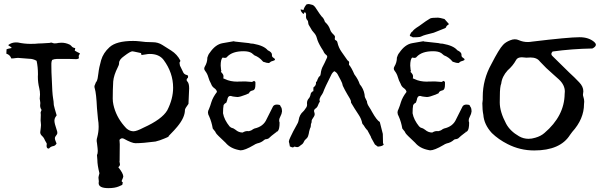

<svg xmlns="http://www.w3.org/2000/svg" viewBox="-20 -737 3013 958"><path d="M223.1 4.4Q212.4 4.4 212.4 -9.3Q212.4 -15.1 213.4 -19.5L212.4 -22.5Q208 -29.3 204.1 -37.1Q199.2 -50.3 189.9 -58.6Q180.7 -66.9 180.7 -77.1Q180.7 -79.1 181.4 -82.5Q182.1 -85.9 182.4 -90.6Q182.6 -95.2 183.6 -100.8Q184.6 -106.4 184.6 -113.3Q184.6 -120.6 183.6 -125.7Q182.6 -130.9 182.6 -135.3L183.6 -164.1L182.6 -175.3Q182.6 -176.8 183.6 -179Q184.6 -181.2 185.5 -183.6Q186.5 -186 187.5 -188.5Q180.2 -198.2 180.2 -210.9L181.2 -223.1Q181.2 -226.6 180.4 -229.5Q179.7 -232.4 179.7 -234.9Q179.7 -237.3 179 -239.5Q178.2 -241.7 178.2 -244.1L179.7 -265.6Q179.7 -281.7 175.8 -297.4Q168.9 -325.2 168.9 -354.5L169.4 -366.2Q169.4 -403.3 162.6 -433.6Q145 -443.8 125.5 -443.8L69.8 -448.2L58.6 -447.3Q46.4 -445.3 36.6 -445.3Q29.8 -463.9 11.7 -469.2Q11.7 -482.4 12.7 -491.2Q16.1 -493.2 38.6 -497.6Q35.6 -502.9 29.3 -505.9Q22.9 -508.8 21 -512.2Q38.1 -525.4 59.1 -525.4L69.8 -524.9Q101.1 -518.1 132.3 -518.1L155.3 -518.6Q172.4 -520.5 189 -520.5L228 -522.9Q229 -523.9 231 -523.9Q232.9 -523.9 234.6 -524.2Q236.3 -524.4 237.8 -524.4Q245.6 -520.5 252.9 -520.5Q263.2 -520.5 272 -522.9L286.6 -523.9Q307.6 -523.9 327.1 -514.6Q328.1 -513.7 330.1 -512.9Q332 -512.2 335.9 -507.8Q342.3 -498.5 355.5 -497.1L353 -484.4Q359.4 -480 366 -477.1Q372.6 -474.1 378.9 -470.7Q375 -464.4 372.6 -458Q372.6 -454.1 373.3 -451.2Q374 -448.2 374 -446.3Q367.7 -441.9 360.8 -441.9Q341.8 -441.9 326.2 -442.9H263.2Q251 -442.9 240.2 -438Q236.3 -429.7 236.3 -420.4V-407.7Q236.3 -376 238.3 -343.8Q240.7 -271 244.6 -248.5Q248 -231 248.5 -212.9Q251 -200.2 262.7 -161.6Q261.2 -160.2 260 -157.5Q258.8 -154.8 256.3 -152.3Q251.5 -144 251.5 -135.3Q251.5 -121.6 262.7 -89.4Q266.1 -81.5 266.1 -74.2Q266.1 -67.4 260 -60.8Q253.9 -54.2 253.9 -46.9Q253.9 -41.5 256.3 -35.9Q258.8 -30.3 261.2 -23.4Q261.2 -22 262.2 -21Q256.3 -10.3 247.1 -8.3Q232.9 -6.3 225.1 3.4Q224.6 4.4 223.1 4.4Z M521 201.7Q472.2 201.7 472.2 176.8L473.1 167.5L471.2 149.4Q471.2 145.5 476.1 127.4Q465.8 86.9 465.8 61L463.9 37.1Q467.8 29.8 467.8 16.1Q467.8 7.8 463.9 -23.4Q462.4 -28.8 462.4 -36.1Q462.4 -43.5 464.8 -50.8Q472.2 -78.1 472.2 -105Q472.2 -124 468.8 -143.6L463.9 -196.8Q460.4 -271 453.1 -294.9Q451.2 -300.3 451.2 -305.2Q451.2 -309.6 453.1 -312.7Q455.1 -315.9 455.6 -318.8Q457.5 -326.2 462.4 -331.5Q467.8 -341.8 470.9 -371.1Q474.1 -400.4 484.6 -436.8Q495.1 -473.1 526.4 -501.5Q560.5 -532.7 644 -532.7Q660.6 -532.7 676.8 -530.8Q704.6 -526.4 742.2 -526.4Q768.6 -526.4 790 -512.7Q811.5 -499 834 -484.9Q864.3 -465.8 879.9 -434.6Q879.9 -429.7 875.5 -424.3Q875.5 -420.9 877.9 -409.7L892.6 -379.4Q897.5 -365.7 912.1 -362.8Q918.5 -361.8 918.5 -354.5Q918.5 -346.2 914.1 -346.2Q911.1 -342.8 911.1 -336.4L914.6 -330.6Q923.8 -321.8 923.8 -295.9L920.4 -218.8Q902.8 -195.3 902.8 -188.5Q902.8 -150.9 864.7 -105Q854 -91.3 822.3 -59.1Q822.3 -54.7 814.5 -51.8Q806.6 -48.8 799.3 -45.4Q777.8 -36.1 755.9 -30.8Q692.4 -22.5 655.8 -22.5Q638.2 -22.5 597.7 -44.9Q593.3 -46.9 589.8 -46.9Q582.5 -46.9 576.2 -39.1L577.6 -17.6Q577.6 60.1 576.9 63Q576.2 65.9 576.2 69.3Q576.2 72.3 577.4 75.9Q578.6 79.6 578.6 83Q578.6 90.8 570.3 97.2Q595.2 128.4 595.2 144Q595.2 147.5 586.9 166Q586.9 169.4 591.8 172.4Q592.8 173.3 592.8 174.8L590.3 182.6L590.8 185.1L572.3 193.4Q552.2 201.7 521 201.7ZM646.5 -82Q661.6 -82 696.3 -100.1Q788.1 -141.6 814.5 -186.5Q843.8 -243.7 843.8 -299.3Q843.8 -374 796.4 -438Q773.9 -467.8 727.5 -467.8Q717.3 -467.8 707.3 -465.6Q697.3 -463.4 686 -462.4L683.6 -472.2Q654.3 -478 649.4 -479.5Q644.5 -481 640.6 -481Q630.4 -481 599.1 -457Q574.2 -439.5 574.2 -422.9Q574.2 -412.6 567.9 -401.9Q547.4 -361.3 544.9 -330.6Q542.5 -289.1 542.5 -245.1Q542.5 -229.5 545.9 -214.4Q558.6 -156.7 598.6 -109.9Q619.6 -82 646.5 -82Z M1360.4 -80.1 1359.4 -81.1H1356.4L1357.9 -80.1ZM1180.2 13.2 1172.4 11.7Q1128.9 3.4 1105.5 -24.9Q1060.1 -66.9 1057.1 -73.7Q1054.2 -80.6 1052.5 -82Q1050.8 -83.5 1041.5 -95.7Q1036.1 -128.4 1023.9 -155.8Q1017.6 -166.5 1017.6 -175.8Q1017.6 -184.1 1022.5 -192.4Q1029.8 -210 1034.7 -227.5Q1042.5 -252.4 1062.5 -278.3Q1061 -289.1 1049.3 -297.1Q1037.6 -305.2 1033.2 -318.8Q1023.9 -335.4 1019.3 -352.3Q1014.6 -369.1 1003.9 -382.8Q999 -388.2 999 -395Q999 -399.4 1002 -404.8Q1014.6 -425.3 1014.6 -449.7Q1018.6 -464.4 1026.9 -474.1Q1054.7 -515.1 1090.3 -521.5L1146 -531.2Q1148.9 -531.2 1150.4 -529.8L1221.7 -522Q1231 -519 1243.2 -519Q1297.4 -509.3 1315.9 -486.3Q1336.9 -476.6 1336.9 -464.4V-460.4Q1336.9 -453.1 1344.5 -448.7Q1352.1 -444.3 1352.1 -439.9Q1352.1 -436 1342.5 -433.3Q1333 -430.7 1331.1 -429.2Q1325.2 -423.8 1321.8 -422.4Q1311 -422.4 1295.9 -428.2H1293.9L1291 -431.2Q1273.9 -451.7 1249.5 -460.9L1235.8 -472.2Q1221.7 -481.4 1195.3 -481.4Q1139.6 -481.4 1113.8 -454.1Q1110.4 -448.2 1101.6 -448.2Q1096.7 -448.2 1090.3 -449.7Q1081.1 -439.9 1081.1 -409.7L1083 -388.7L1084.5 -385.7L1083 -380.4Q1083 -375 1085.9 -375Q1088.9 -372.1 1089.6 -370.1Q1090.3 -368.2 1092.8 -365.5Q1095.2 -362.8 1095.2 -353L1093.8 -346.2L1103 -342.3Q1128.9 -329.6 1164.6 -329.6L1170.9 -330.1Q1184.6 -330.6 1204.6 -330.6L1237.3 -328.1L1248 -333.5Q1252.4 -330.6 1254.4 -328.1V-314.5Q1254.4 -289.6 1243.2 -286.6L1240.2 -285.6Q1226.6 -282.7 1223.1 -273.4Q1223.1 -272 1221.7 -271.2Q1220.2 -270.5 1216.3 -269Q1212.4 -267.6 1208 -265.1Q1176.8 -252.9 1164.6 -252.9Q1158.2 -252.9 1152.1 -254.2Q1146 -255.4 1142.8 -255.4Q1139.6 -255.4 1136.7 -256.8Q1133.8 -258.3 1128.9 -258.3Q1116.7 -258.3 1113.8 -237.8L1109.4 -225.1Q1100.1 -220.7 1095.7 -212.9Q1092.8 -197.8 1092.8 -171.9Q1098.6 -139.2 1126 -105.5Q1127.4 -105.5 1129.9 -102.8Q1132.3 -100.1 1133.8 -100.1Q1146 -97.2 1155.3 -89.4Q1170.9 -75.7 1190.9 -75.7Q1202.6 -83 1214.4 -83Q1218.3 -83 1221.7 -82.5Q1233.9 -85 1241.7 -91.8L1249.5 -95.7Q1294.4 -105.5 1310.1 -142.1L1342.3 -206.1Q1348.1 -215.3 1362.3 -215.3Q1367.2 -215.3 1372.6 -214.1Q1377.9 -212.9 1378.7 -209.5Q1379.4 -206.1 1382.3 -203.1Q1387.2 -194.8 1387.2 -181.6Q1385.7 -168 1379.4 -157Q1373 -146 1373 -135.3Q1373 -129.9 1375 -125.5Q1375 -90.8 1365.7 -82.5Q1360.4 -78.1 1354.5 -74.7Q1330.1 -56.2 1325.2 -50.8Q1319.3 -43 1303.7 -42L1298.8 -39.1Q1283.7 -25.4 1263.7 -21.5Q1254.4 -18.6 1246.6 -13.2Q1201.7 13.2 1180.2 13.2Z M1440.9 -1.5Q1436.5 -1.5 1432.9 -3.7Q1429.2 -5.9 1426.3 -6.3Q1424.3 -20.5 1423.3 -22.9Q1421.4 -27.3 1421.4 -31.2Q1421.4 -37.1 1428.7 -52.2Q1442.4 -82 1459.5 -111.8Q1467.8 -124 1470.2 -137.7Q1474.1 -164.6 1492.7 -180.7Q1497.1 -184.6 1500 -189.2Q1502.9 -193.8 1504.9 -196.3Q1512.2 -204.6 1512.2 -214.8L1511.7 -222.2Q1511.7 -237.3 1522.5 -248Q1525.9 -252.4 1528.8 -261.7Q1530.3 -277.8 1543.9 -282.7L1543.5 -285.2L1543.9 -300.8Q1555.7 -309.1 1556.6 -320.3V-327.1Q1562.5 -331.1 1564.9 -341.8Q1570.3 -355.5 1576.2 -357.4Q1579.1 -360.4 1580.1 -368.7Q1582.5 -392.1 1592.8 -409.7Q1597.2 -417 1600.3 -424.6Q1603.5 -432.1 1606.4 -438Q1612.8 -450.2 1612.8 -453.6Q1612.8 -459 1608.4 -462.4Q1598.1 -469.7 1593.3 -482.4Q1592.8 -482.4 1592.8 -483.4Q1588.9 -490.7 1583.5 -498Q1565.9 -526.9 1561 -546.9Q1557.1 -562.5 1546.4 -573.7Q1535.6 -585 1529.3 -598.1Q1524.9 -606.4 1520.5 -612.8Q1518.6 -615.2 1517.6 -625Q1517.6 -632.3 1513.7 -636.2Q1506.8 -643.1 1506.8 -654.3L1507.3 -664.6Q1507.3 -668.9 1505.1 -672.4Q1502.9 -675.8 1501 -675.8Q1497.6 -675.8 1497.1 -670.9Q1496.6 -669.4 1495.4 -668.9Q1494.1 -668.5 1493.7 -667Q1485.8 -674.8 1483.2 -679.2Q1480.5 -683.6 1480 -690.4L1494.1 -687Q1498.5 -703.1 1509.8 -715.3Q1514.6 -716.8 1519 -716.8Q1521.5 -716.8 1524.4 -716.3Q1527.3 -715.8 1531 -714.6Q1534.7 -713.4 1539.1 -712.6Q1543.5 -711.9 1551.8 -702.6Q1580.6 -658.7 1584.5 -655.3Q1594.7 -646.5 1599.1 -633.8Q1600.1 -628.9 1603.5 -625.5Q1620.6 -610.4 1627.9 -587.4Q1631.3 -576.7 1644.5 -564.5Q1651.4 -558.6 1651.4 -552.7L1650.4 -543Q1650.4 -537.6 1656.2 -535.4Q1662.1 -533.2 1663.6 -525.4Q1669.4 -499 1684.6 -477.8Q1699.7 -456.5 1713.9 -436Q1720.7 -432.6 1722.2 -425.8L1721.2 -416.5Q1721.2 -414.6 1721.7 -413.6Q1733.9 -399.4 1748 -366.2Q1767.6 -340.3 1774.9 -316.9Q1793.9 -294.4 1798.8 -266.6Q1798.8 -253.9 1804.2 -245.1Q1808.1 -238.3 1811 -231Q1811 -219.2 1822.3 -202.6Q1830.1 -190.9 1836.4 -178.7Q1859.9 -136.7 1875 -128.4Q1889.6 -69.3 1890.1 -68.8L1891.1 -22L1894.5 -17.6Q1892.6 -7.3 1865.2 -5.4L1850.6 -16.1Q1835.4 -43.9 1833.3 -47.4Q1831.1 -50.8 1830.6 -54.7L1812.5 -88.4L1810.5 -89.4Q1803.2 -97.2 1793.9 -112.8Q1788.1 -118.7 1787.6 -121.1Q1783.2 -144 1770 -163.6Q1746.6 -198.7 1731.4 -225.1V-226.6Q1731.4 -236.8 1725.1 -246.1Q1722.2 -250.5 1719.5 -255.6Q1716.8 -260.7 1712.9 -266.6Q1700.7 -287.1 1690.4 -309.1Q1688.5 -321.8 1680.2 -336.9Q1671.9 -352.1 1664.1 -367.2Q1658.7 -376.5 1647.9 -381.8Q1637.2 -374 1631.8 -361.3Q1601.1 -301.3 1591.8 -274.9Q1589.8 -270 1587.2 -266.6Q1584.5 -263.2 1583 -260.3Q1581.5 -257.3 1579.6 -254.9Q1574.2 -244.1 1574.2 -239.7Q1574.2 -235.4 1576.2 -230L1576.7 -230.5Q1576.7 -229.5 1575.7 -229.5Q1572.8 -227.5 1564.5 -206.5Q1560.5 -199.2 1554.2 -195.3Q1547.9 -191.4 1546.9 -184.1Q1546.9 -180.2 1548.6 -175.8Q1550.3 -171.4 1550.3 -168Q1550.3 -161.1 1546.1 -154.8Q1542 -148.4 1537.6 -141.6Q1535.2 -137.2 1534.7 -132.8L1535.2 -130.9Q1535.2 -126 1533 -122.1Q1530.8 -118.2 1530.8 -107.9Q1530.3 -101.1 1526.9 -96.2Q1522 -82 1520 -66.9L1519 -64.9Q1517.1 -51.8 1507.3 -43.9Q1499.5 -38.1 1495.8 -28.8Q1492.2 -19.5 1482.4 -13.7Q1479 -11.7 1476.6 -9.3Q1470.2 -2.9 1461.9 -2.9Q1460.4 -2.9 1453.6 -4.4Q1452.6 -5.4 1451.2 -5.4Q1449.2 -5.4 1447.8 -4.9Q1444.3 -1.5 1440.9 -1.5Z M2306.2 -80.1 2305.2 -81.1H2302.2L2303.7 -80.1ZM2126 13.2 2118.2 11.7Q2074.7 3.4 2051.3 -24.9Q2005.9 -66.9 2002.9 -73.7Q2000 -80.6 1998.3 -82Q1996.6 -83.5 1987.3 -95.7Q1981.9 -128.4 1969.7 -155.8Q1963.4 -166.5 1963.4 -175.8Q1963.4 -184.1 1968.3 -192.4Q1975.6 -210 1980.5 -227.5Q1988.3 -252.4 2008.3 -278.3Q2006.8 -289.1 1995.1 -297.1Q1983.4 -305.2 1979 -318.8Q1969.7 -335.4 1965.1 -352.3Q1960.4 -369.1 1949.7 -382.8Q1944.8 -388.2 1944.8 -395Q1944.8 -399.4 1947.8 -404.8Q1960.4 -425.3 1960.4 -449.7Q1964.4 -464.4 1972.7 -474.1Q2000.5 -515.1 2036.1 -521.5L2091.8 -531.2Q2094.7 -531.2 2096.2 -529.8L2167.5 -522Q2176.8 -519 2189 -519Q2243.2 -509.3 2261.7 -486.3Q2282.7 -476.6 2282.7 -464.4V-460.4Q2282.7 -453.1 2290.3 -448.7Q2297.9 -444.3 2297.9 -439.9Q2297.9 -436 2288.3 -433.3Q2278.8 -430.7 2276.9 -429.2Q2271 -423.8 2267.6 -422.4Q2256.8 -422.4 2241.7 -428.2H2239.7L2236.8 -431.2Q2219.7 -451.7 2195.3 -460.9L2181.6 -472.2Q2167.5 -481.4 2141.1 -481.4Q2085.4 -481.4 2059.6 -454.1Q2056.2 -448.2 2047.4 -448.2Q2042.5 -448.2 2036.1 -449.7Q2026.9 -439.9 2026.9 -409.7L2028.8 -388.7L2030.3 -385.7L2028.8 -380.4Q2028.8 -375 2031.7 -375Q2034.7 -372.1 2035.4 -370.1Q2036.1 -368.2 2038.6 -365.5Q2041 -362.8 2041 -353L2039.6 -346.2L2048.8 -342.3Q2074.7 -329.6 2110.4 -329.6L2116.7 -330.1Q2130.4 -330.6 2150.4 -330.6L2183.1 -328.1L2193.8 -333.5Q2198.2 -330.6 2200.2 -328.1V-314.5Q2200.2 -289.6 2189 -286.6L2186 -285.6Q2172.4 -282.7 2168.9 -273.4Q2168.9 -272 2167.5 -271.2Q2166 -270.5 2162.1 -269Q2158.2 -267.6 2153.8 -265.1Q2122.6 -252.9 2110.4 -252.9Q2104 -252.9 2097.9 -254.2Q2091.8 -255.4 2088.6 -255.4Q2085.4 -255.4 2082.5 -256.8Q2079.6 -258.3 2074.7 -258.3Q2062.5 -258.3 2059.6 -237.8L2055.2 -225.1Q2045.9 -220.7 2041.5 -212.9Q2038.6 -197.8 2038.6 -171.9Q2044.4 -139.2 2071.8 -105.5Q2073.2 -105.5 2075.7 -102.8Q2078.1 -100.1 2079.6 -100.1Q2091.8 -97.2 2101.1 -89.4Q2116.7 -75.7 2136.7 -75.7Q2148.4 -83 2160.2 -83Q2164.1 -83 2167.5 -82.5Q2179.7 -85 2187.5 -91.8L2195.3 -95.7Q2240.2 -105.5 2255.9 -142.1L2288.1 -206.1Q2293.9 -215.3 2308.1 -215.3Q2313 -215.3 2318.4 -214.1Q2323.7 -212.9 2324.5 -209.5Q2325.2 -206.1 2328.1 -203.1Q2333 -194.8 2333 -181.6Q2331.5 -168 2325.2 -157Q2318.8 -146 2318.8 -135.3Q2318.8 -129.9 2320.8 -125.5Q2320.8 -90.8 2311.5 -82.5Q2306.2 -78.1 2300.3 -74.7Q2275.9 -56.2 2271 -50.8Q2265.1 -43 2249.5 -42L2244.6 -39.1Q2229.5 -25.4 2209.5 -21.5Q2200.2 -18.6 2192.4 -13.2Q2147.5 13.2 2126 13.2ZM2029.3 -555.7Q2025.9 -556.2 2024.9 -559.6Q2024.9 -562.5 2025.4 -564L2026.9 -564.9Q2030.8 -576.2 2038.1 -580.1Q2043.9 -590.3 2070.8 -606.9Q2110.4 -636.2 2126.5 -645Q2134.8 -648.9 2165.5 -648.9Q2173.3 -648.9 2197.8 -642.1Q2201.2 -639.2 2214.8 -623L2220.2 -616.7Q2215.3 -613.3 2210.7 -609.4Q2206.1 -605.5 2206.1 -601.6Q2206.1 -599.6 2200.2 -596.2Q2189.5 -591.8 2144 -573.7Q2094.7 -562 2085.2 -556.6Q2075.7 -551.3 2061.5 -551.3L2040 -550.8Q2031.7 -555.7 2029.3 -555.7Z M2645.5 13.7Q2574.7 13.7 2512.7 -18.1Q2467.3 -41 2434.1 -73.2Q2395 -115.7 2391.6 -164.6Q2386.7 -188 2386.7 -221.7Q2386.7 -226.1 2387.7 -230.5Q2388.7 -234.9 2388.7 -239.7V-253.9Q2388.7 -340.3 2431.6 -417Q2470.7 -493.2 2489.7 -512.7Q2502.4 -526.9 2525.9 -536.1Q2537.6 -541 2548.8 -541Q2559.1 -541 2568.8 -536.6Q2589.8 -527.3 2613.3 -527.3Q2623.5 -527.3 2634.8 -529.3Q2816.9 -551.3 2872.1 -551.3Q2918 -551.3 2945.8 -526.9Q2953.1 -520 2953.1 -513.7Q2953.1 -503.9 2936 -495.1Q2832 -493.2 2737.3 -480Q2731 -473.1 2731 -468.3Q2731 -461.9 2736.3 -457.5L2821.3 -374Q2846.2 -351.6 2870.1 -326.2Q2890.6 -305.2 2890.6 -281.2L2888.7 -265.1Q2888.7 -259.3 2891.1 -252.9Q2895 -241.2 2895 -229.5Q2895 -223.6 2894 -217.8Q2894 -143.6 2835 -78.6Q2829.1 -71.3 2824.2 -64Q2775.4 13.7 2645.5 13.7ZM2617.2 -44.4Q2633.3 -44.4 2650.9 -49.8Q2678.7 -57.6 2696.8 -73.7Q2795.9 -158.2 2797.4 -268.1L2798.3 -280.3Q2798.3 -313 2768.6 -340.8L2740.2 -366.2Q2704.1 -397 2673.8 -430.2Q2659.2 -450.2 2627 -450.2L2606 -449.2Q2600.6 -449.2 2595.9 -450.2Q2591.3 -451.2 2584 -451.2Q2561.5 -451.2 2554.7 -437Q2539.6 -409.2 2512.7 -385.7Q2484.9 -355 2481 -320.3Q2474.1 -304.2 2474.1 -259.3L2473.6 -225.6Q2473.6 -179.2 2505.4 -119.6Q2525.4 -82.5 2569.8 -57.1Q2591.8 -44.4 2617.2 -44.4Z"/></svg>

Font: Kurland
Style: Regular
Weight: 400
Designer: GGBot
Version: 0.22